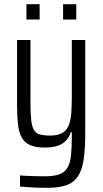

<svg xmlns="http://www.w3.org/2000/svg" viewBox="-20 -702 494 921"><path d="M206.5 199Q181.1 199 157.8 198.2Q134.5 197.5 114.2 195.9Q93.9 194.4 75.8 192.8V139.7Q93.2 140.7 111.8 141.7Q130.5 142.6 151.4 143.1Q172.4 143.6 194.4 143.6Q238.1 143.6 263.9 134.5Q289.7 125.4 303 103.6Q316.3 81.9 320.4 45.1Q324.5 8.4 324.5 -47.4V-67.8H319.5Q312.4 -44.7 297.1 -28.1Q281.7 -11.5 256.9 -2.8Q232.1 5.8 194.7 5.8Q150.3 5.8 123.7 -6.3Q97 -18.3 83.6 -43.2Q70.2 -68.2 66 -107Q61.8 -145.8 61.8 -198.7V-510H126.2V-209.1Q126.2 -157.9 129.6 -126.4Q133 -94.8 142.8 -78.7Q152.6 -62.6 171.2 -57.2Q189.9 -51.7 220.5 -51.7Q258.7 -51.7 280 -64.9Q301.4 -78.1 310.7 -103.2Q320.1 -128.2 322.3 -164.4Q324.5 -200.5 324.5 -246V-510H388.9V-62.1Q388.9 12.6 381.3 62.9Q373.8 113.1 354.1 143.3Q334.5 173.6 298.6 186.3Q262.7 199 206.5 199ZM106.9 -608.2V-681.7H170.1V-608.2ZM282.6 -608.2V-681.7H345.8V-608.2Z"/></svg>

Font: Saira Thin Condensed
Style: Regular
Weight: 100
Width: 3
Version: Version 1.101